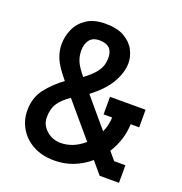

<svg xmlns="http://www.w3.org/2000/svg" viewBox="-129 -825 894 943"><g transform="rotate(20 317.5 -353.0)"><path d="M255.4 5.9Q190.4 5.9 143.8 -20Q97.2 -45.9 72.5 -88.4Q47.9 -130.9 47.9 -180.7Q47.9 -248 84.5 -294.9Q121.1 -341.8 171.9 -378.9Q170.4 -380.9 168.9 -382.3Q124.5 -435.5 109.6 -471.4Q94.7 -507.3 94.7 -543Q94.7 -584 111.8 -622.8Q128.9 -661.6 166.5 -686.8Q204.1 -711.9 265.1 -711.9Q326.2 -711.9 363.8 -689.9Q401.4 -668 418.5 -634.8Q435.5 -601.6 435.5 -567.4Q435.5 -519 404.8 -465.3Q374 -411.6 306.6 -360.8Q334 -328.1 367.2 -288.8Q400.4 -249.5 433.1 -210.9Q449.7 -248 451.7 -290H406.7V-381.8H592.8V-290H548.3Q545.4 -207 499 -133.3Q519.5 -108.9 534.2 -91.8H592.8V0H491.7Q487.3 -5.4 473.1 -22Q459 -38.6 438.5 -63Q401.9 -31.2 355.7 -12.7Q309.6 5.9 255.4 5.9ZM196.3 -547.9Q196.3 -519 206.1 -494.4Q215.8 -469.7 249.5 -428.2Q289.1 -457.5 306.9 -480.7Q324.7 -503.9 329.3 -522.9Q334 -542 334 -557.6Q334 -625 265.1 -625Q228.5 -625 212.4 -603Q196.3 -581.1 196.3 -547.9ZM149.4 -180.7Q149.4 -142.1 180.9 -114Q212.4 -85.9 255.4 -85.9Q320.8 -85.9 377.4 -135.3Q340.3 -178.7 300.5 -225.8Q260.7 -272.9 228 -311.5Q188 -284.2 168.7 -255.1Q149.4 -226.1 149.4 -180.7Z"/></g></svg>

Font: Kay Pho Du
Style: Bold
Weight: 700
Designer: Victor Gaultney, Khu Oo Reh
Foundry: SIL International
Version: Version 3.000